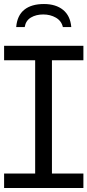

<svg xmlns="http://www.w3.org/2000/svg" viewBox="-20 -940 437 960"><path d="M397 -72.3V0H0.5V-72.3H155.8V-638.7H0.5V-710.9H397V-638.7H239.7V-72.3ZM336.4 -804.7H294.4Q287.1 -835.9 259.3 -851.8Q231.4 -867.7 196.3 -867.7Q160.6 -867.7 134.8 -852.5Q108.9 -837.4 103.5 -804.7H61Q65.9 -862.8 101.6 -891.4Q137.2 -919.9 199.7 -919.9Q259.3 -919.9 295.4 -890.6Q331.5 -861.3 336.4 -804.7Z"/></svg>

Font: RGR Online_21
Style: Regular
Weight: 400
Italic angle: -12°
Designer: vernon adams
Foundry: vernon adams
Version: Version 1.000